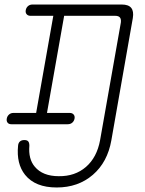

<svg xmlns="http://www.w3.org/2000/svg" viewBox="-20 -750 640 850"><path d="M115 -680Q104 -680 98 -687Q92 -694 94 -705Q96 -716 104 -723Q112 -730 124 -730H519Q549 -730 561 -715Q573 -700 568 -670L473 -129Q456 -32 391 24Q326 80 231 80Q136 80 91 24Q52 -25 60 -105Q61 -117 68 -123.5Q75 -130 88 -130Q100 -130 105 -124Q110 -118 110 -105Q105 -46 134 -12Q169 30 240 30Q312 31 360.5 -11Q409 -53 423 -129L515 -650Q517 -665 511 -672.5Q505 -680 490 -680H264L188 -250H289Q300 -250 306 -243Q312 -236 310 -225Q308 -214 300 -207Q292 -200 280 -200H30Q19 -200 13.5 -207Q8 -214 10 -225Q12 -236 20 -243Q28 -250 39 -250H140L216 -680Z"/></svg>

Font: Maple Mono Thin
Style: Italic
Weight: 250
Italic angle: -10°
Monospace: yes
Designer: subframe7536
Version: Version 7.000